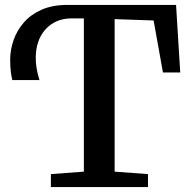

<svg xmlns="http://www.w3.org/2000/svg" viewBox="-20 -763 776 783"><path d="M187.5 0V-53L322 -63V-688H273Q228 -688 195.5 -668Q163 -648 145 -613.5Q127 -579 125.8 -533.5Q124.5 -488 141 -436.5H30.5Q27.5 -446 24.5 -467.2Q21.5 -488.5 21.5 -520Q21.5 -559 35 -598.5Q48.5 -638 76.8 -670.8Q105 -703.5 149.2 -723.2Q193.5 -743 255.5 -743H698L715 -467.5H644.5L606.5 -679.5L447.5 -685V-63L583.5 -53V0Z"/></svg>

Font: Merriweather 20pt SemiBold
Style: Regular
Weight: 600
Version: Version 2.100